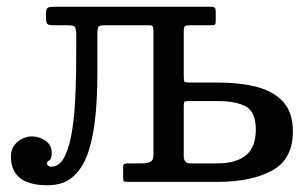

<svg xmlns="http://www.w3.org/2000/svg" viewBox="-20 -540 892 570"><path d="M12.5 -75C12.5 -18.3 48.8 10 121.5 10C153.8 10 179.8 0.8 199.2 -17.5C218.8 -35.8 233.4 -60.6 243.2 -91.8C253.1 -122.9 259.8 -158 263.5 -197C267.2 -236 269 -276.3 269 -318V-439C269 -449.7 270.1 -456.7 272.2 -460C274.4 -463.3 280.8 -465 291.5 -465H420.5C427.5 -465 431.8 -463.9 433.2 -461.8C434.8 -459.6 435.5 -455 435.5 -448V-80C435.5 -68.7 432 -61.7 425 -59C418 -56.3 410.2 -55 401.5 -55H359.5C355.2 -55 351.8 -54.4 349.2 -53.2C346.8 -52.1 345.5 -49 345.5 -44V-13C345.5 -7.7 346.1 -4.2 347.2 -2.5C348.4 -0.8 351.7 0 357 0H624.5C692.5 0 747 -11.2 788 -33.8C829 -56.2 849.5 -95 849.5 -150C849.5 -186.7 840.2 -215.6 821.5 -236.8C802.8 -257.9 776.7 -272.9 743 -281.8C709.3 -290.6 669.8 -295 624.5 -295H542.5C533.2 -295 528 -296.2 527 -298.5C526 -300.8 525.5 -306.5 525.5 -315.5V-447C525.5 -455.3 526.7 -460.4 529 -462.2C531.3 -464.1 536.5 -465 544.5 -465H605C612 -465 616.3 -465.7 618 -467C619.7 -468.3 620.5 -472.5 620.5 -479.5V-505C620.5 -512.3 619.2 -516.7 616.5 -518C613.8 -519.3 609.2 -520 602.5 -520H141.5C132.5 -520 126.1 -519.1 122.2 -517.2C118.4 -515.4 116.5 -509.7 116.5 -500V-490C116.5 -479.3 117.7 -472.5 120 -469.5C122.3 -466.5 128.7 -465 139 -465H183C194.3 -465 201.1 -462.9 203.2 -458.8C205.4 -454.6 206.5 -446.8 206.5 -435.5C206.5 -402.8 206.3 -368.5 206 -332.5C205.7 -296.5 204.4 -261.5 202.2 -227.5C200.1 -193.5 196.3 -162.8 191 -135.2C185.7 -107.8 178.2 -85.8 168.8 -69.5C159.2 -53.2 146.8 -45 131.5 -45C129.2 -45 126.6 -45.8 123.8 -47.5C120.9 -49.2 119.5 -51.7 119.5 -55C119.5 -58.7 121.8 -61.7 126.5 -64C131.2 -66.3 133.5 -73.7 133.5 -86C133.5 -101.7 127.4 -113.8 115.2 -122.2C103.1 -130.8 89.5 -135 74.5 -135C59.5 -135 45.4 -129.7 32.2 -119C19.1 -108.3 12.5 -93.7 12.5 -75ZM624.5 -55H544.5C531.8 -55 525.5 -62.3 525.5 -77V-224.5C525.5 -232.5 526.3 -237.1 528 -238.2C529.7 -239.4 534.5 -240 542.5 -240H624.5C662.5 -240 691.2 -234.5 710.5 -223.5C729.8 -212.5 739.5 -189.7 739.5 -155C739.5 -120.7 729.8 -95.4 710.5 -79.2C691.2 -63.1 662.5 -55 624.5 -55Z"/></svg>

Font: Besley*
Style: Regular
Weight: 400
Designer: Owen Earl
Foundry: indestructible type*
Version: Version 3.000; ttfautohint (v1.8.3)